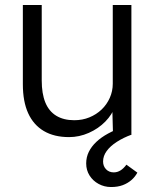

<svg xmlns="http://www.w3.org/2000/svg" viewBox="-20 -542 622 773"><path d="M72 -203V-522H148V-218Q148 -165 162.5 -129.5Q177 -94 206.5 -76Q236 -58 279 -58Q312 -58 340 -69.5Q368 -81 389 -101Q410 -121 422 -148Q434 -175 434 -205V-522H509V0H435L432 -110L444 -116Q432 -81 404 -52.5Q376 -24 337.5 -7Q299 10 258 10Q198 10 156.5 -14.5Q115 -39 93.5 -86Q72 -133 72 -203ZM327 116Q327 91 337.5 69.5Q348 48 367.5 29.5Q387 11 415.5 -4.5Q444 -20 481 -33L510 0Q477 12 450.5 29Q424 46 409.5 66Q395 86 395 108Q395 127 407 139.5Q419 152 438 152Q452 152 464.5 144.5Q477 137 489 121L533 153Q524 170 509 183Q494 196 474 203.5Q454 211 427 211Q400 211 377 198.5Q354 186 340.5 164.5Q327 143 327 116Z"/></svg>

Font: Mach Light
Style: Regular
Weight: 300
Version: Version 1.002